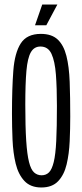

<svg xmlns="http://www.w3.org/2000/svg" viewBox="-20 -820 364 850"><path d="M163 10Q115 10 88 -19Q61 -48 49.5 -95.5Q38 -143 35.5 -201Q33 -259 33 -317Q33 -428 39 -507Q45 -586 72 -628Q99 -670 161 -670Q209 -670 235.5 -645Q262 -620 274 -572.5Q286 -525 288.5 -457.5Q291 -390 291 -304Q291 -250 288.5 -194.5Q286 -139 275 -92.5Q264 -46 237.5 -18Q211 10 163 10ZM164 -44Q184 -44 197 -57Q210 -70 218 -103Q226 -136 229 -196Q232 -256 232 -351Q232 -431 227.5 -490Q223 -549 208 -581.5Q193 -614 159 -614Q131 -614 116.5 -588.5Q102 -563 97 -506.5Q92 -450 92 -357Q92 -259 96 -197.5Q100 -136 108.5 -102.5Q117 -69 131 -56.5Q145 -44 164 -44ZM185 -708H135L167 -800H234Z"/></svg>

Font: Bricolage Grotesque 48pt Condensed ExtraLight
Style: Regular
Weight: 200
Width: 3
Designer: Mathieu Triay
Foundry: Atelier Triay
Version: Version 1.000; ttfautohint (v1.8.4.7-5d5b);gftools[0.9.32]